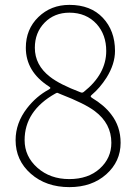

<svg xmlns="http://www.w3.org/2000/svg" viewBox="-20 -755 561 788"><path d="M265 13Q169 13 106.5 -42Q44 -97 44 -180Q44 -250 91 -311Q129 -360 181 -388Q187 -392 187 -394Q187 -396 181 -400Q86 -461 86 -559Q86 -635 137.5 -685Q189 -735 265 -735Q352 -735 402 -682Q452 -629 452 -546Q452 -492 417 -436Q390 -394 358 -367Q352 -362 352 -359.5Q352 -357 358 -353Q408 -323 436 -286Q475 -236 475 -169Q475 -92 416 -39.5Q357 13 265 13ZM437 -169Q437 -248 369 -299Q328 -330 230 -368Q218 -373 216 -374Q214 -375 207 -371Q81 -300 81 -180Q81 -113 133.5 -66.5Q186 -20 264 -20Q342 -20 389.5 -63Q437 -106 437 -169ZM311 -376Q318 -373 324 -378Q416 -451 416 -546Q416 -612 377 -656Q334 -703 265 -703Q203 -703 163 -662Q123 -621 123 -559Q123 -488 185 -440Q224 -409 311 -376Z"/></svg>

Font: Resource Han Rounded KR ExtraLight
Style: Regular
Weight: 250
Designer: Cyano Hao (round all glyphs); Ryoko NISHIZUKA 西塚涼子 (kana, bopomofo & ideographs); Paul D. Hunt (Latin, Greek & Cyrillic)
Foundry: Cyano Hao
Version: 0.990